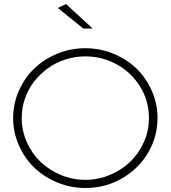

<svg xmlns="http://www.w3.org/2000/svg" viewBox="-20 -942 856 963"><path d="M770 -350.1Q770 -254.9 721.7 -174.1Q673.3 -93.3 590.1 -46.1Q506.8 1 408.2 1Q334.5 1 267.3 -26.9Q200.2 -54.7 151.6 -101.6Q103 -148.4 74.5 -213.6Q45.9 -278.8 45.9 -350.1Q45.9 -421.4 74.5 -486.3Q103 -551.3 151.6 -598.1Q200.2 -645 267.3 -672.6Q334.5 -700.2 408.2 -700.2Q481.9 -700.2 549.1 -672.6Q616.2 -645 664.6 -598.1Q712.9 -551.3 741.5 -486.3Q770 -421.4 770 -350.1ZM88.9 -350.1Q88.9 -287.1 114.3 -229.7Q139.6 -172.4 182.6 -130.9Q225.6 -89.4 284.7 -64.7Q343.8 -40 408.2 -40Q472.7 -40 531.5 -64.7Q590.3 -89.4 633.3 -130.9Q676.3 -172.4 701.7 -229.7Q727.1 -287.1 727.1 -350.1Q727.1 -434.1 684.1 -505.4Q641.1 -576.7 567.6 -617.9Q494.1 -659.2 408.2 -659.2Q356.4 -659.2 307.9 -643.6Q259.3 -627.9 220 -599.4Q180.7 -570.8 151.1 -533Q121.6 -495.1 105.2 -447.8Q88.9 -400.4 88.9 -350.1ZM270 -901.9 311 -921.9 444.8 -798.8H397.9Z"/></svg>

Font: Montserrat Ultra Light
Style: Regular
Weight: 200
Designer: Julieta Ulanovsky
Foundry: Julieta Ulanovsky
Version: Version 3.001;PS 003.001;hotconv 1.0.70;makeotf.lib2.5.58329